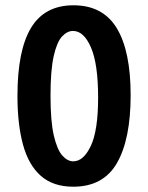

<svg xmlns="http://www.w3.org/2000/svg" viewBox="-20 -693 560 726"><path d="M257 13Q181 13 134.5 -28Q88 -69 67 -146Q46 -223 46 -330Q46 -503 97.5 -588Q149 -673 258 -673Q369 -673 421.5 -586.5Q474 -500 474 -333Q474 -167 422.5 -77Q371 13 257 13ZM257 -83Q296 -83 323.5 -141.5Q351 -200 351 -324Q351 -451 324 -513.5Q297 -576 256 -576Q234 -576 214.5 -555Q195 -534 183 -480.5Q171 -427 171 -331Q171 -234 183.5 -180.5Q196 -127 215.5 -105Q235 -83 257 -83Z"/></svg>

Font: Bricolage Grotesque 10pt Condensed SemiBold
Style: Regular
Weight: 600
Width: 3
Designer: Mathieu Triay
Foundry: Atelier Triay
Version: Version 1.000; ttfautohint (v1.8.4.7-5d5b);gftools[0.9.32]